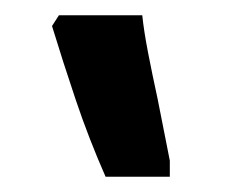

<svg xmlns="http://www.w3.org/2000/svg" viewBox="-20 -834 296 251"><path d="M202 -603H118Q96 -653 79 -703.5Q62 -754 48 -800L57 -814H166Q168 -794 173.5 -765.5Q179 -737 186 -705L202 -624Z"/></svg>

Font: Noto Serif Armenian
Style: Regular
Weight: 400
Designer: Monotype Design Team
Foundry: Monotype Imaging Inc.
Version: Version 2.007